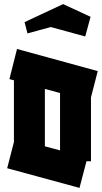

<svg xmlns="http://www.w3.org/2000/svg" viewBox="-20 -873 497 937"><path d="M48 -180V-481L26 -487L63 -634L457 -526L424 -398V-86H402L368 44L15 -52ZM199 -159 273 -139V-419L199 -439ZM114 -710 100 -765 288 -853 422 -791 396 -695 228 -741Z"/></svg>

Font: Blaka
Style: Regular
Weight: 400
Designer: Mohamed Gaber
Foundry: Kief Type Foundry
Version: Version 1.003; ttfautohint (v1.8.4.7-5d5b)